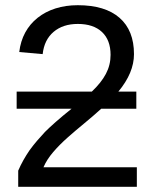

<svg xmlns="http://www.w3.org/2000/svg" viewBox="-20 -718 596 738"><path d="M44 -366H333Q369 -400 387 -434Q405 -468 405 -507Q405 -564 372 -595Q339 -626 279 -626Q222 -626 186 -595.5Q150 -565 144 -510L54 -518Q59 -560 77 -593Q95 -626 124.5 -649.5Q154 -673 193 -685.5Q232 -698 279 -698Q384 -698 439.5 -649.5Q495 -601 495 -510Q495 -438 435 -366H504V-300H369Q337 -271 303.5 -243.5Q270 -216 239.5 -189Q209 -162 184.5 -133.5Q160 -105 147 -75H506V0H50V-62Q59 -83 70 -102.5Q81 -122 94 -141Q108 -160 122.5 -177Q137 -194 153 -211Q170 -228 195 -250Q220 -272 255 -300H44Z"/></svg>

Font: Libra Sans
Style: Regular
Weight: 400
Foundry: Context Ltd
Version: Version 1.000; ttfautohint (v1.3)